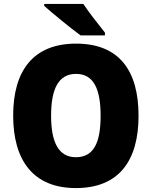

<svg xmlns="http://www.w3.org/2000/svg" viewBox="-20 -947 772 977"><path d="M404 -927H205V-917C245 -881 344 -800 390 -767H514V-781C487 -815 432 -884 404 -927ZM685 -358C685 -587 587 -725 367 -725C149 -725 47 -587 47 -359C47 -130 150 10 366 10C586 10 685 -130 685 -358ZM240 -358C240 -494 277 -571 367 -571C456 -571 492 -495 492 -358C492 -221 457 -147 366 -147C278 -147 240 -223 240 -358Z"/></svg>

Font: Noto Sans Thai SemCond Blk
Style: Regular
Weight: 900
Width: 4
Designer: Monotype Design Team
Foundry: Monotype Imaging Inc.
Version: Version 2.002